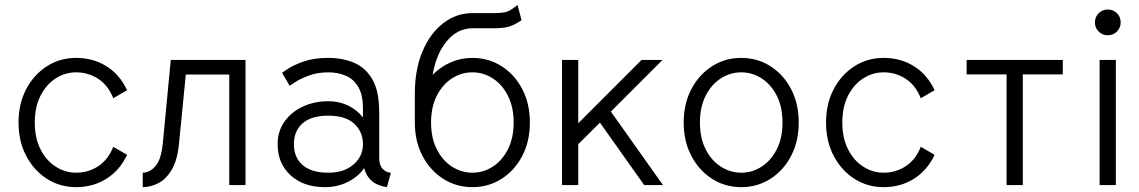

<svg xmlns="http://www.w3.org/2000/svg" viewBox="-20 -751 4623 779"><path d="M121.1 -253.9Q121.1 -190.9 144.3 -145.3Q167.5 -99.6 205.8 -75Q244.1 -50.3 288.6 -50.3Q337.9 -50.3 378.2 -76.4Q418.5 -102.5 439.5 -155.3L495.6 -123Q466.3 -60.1 412.1 -25.9Q357.9 8.3 288.6 8.3Q223.1 8.3 170.2 -25.6Q117.2 -59.6 86.2 -118.7Q55.2 -177.7 55.2 -253.9Q55.2 -330.1 86.2 -389.2Q117.2 -448.2 170.2 -482.2Q223.1 -516.1 288.6 -516.1Q357.9 -516.1 412.1 -482.2Q466.3 -448.2 495.6 -384.8L439.5 -352.5Q418.5 -405.3 378.2 -431.4Q337.9 -457.5 288.6 -457.5Q244.1 -457.5 205.8 -432.9Q167.5 -408.2 144.3 -362.5Q121.1 -316.9 121.1 -253.9Z M976.1 -507.8V0H910.2V-448.7H733.9L707 -175.8Q701.2 -105 678 -64.7Q654.8 -24.4 623 -8.1Q591.3 8.3 559.1 8.3V-50.3Q588.4 -50.3 611.8 -78.4Q635.3 -106.4 641.1 -175.8L672.9 -507.8Z M1297.9 8.3Q1211.4 8.3 1158.9 -39.8Q1106.4 -87.9 1106.4 -166Q1106.4 -218.3 1134 -257.3Q1161.6 -296.4 1208.3 -318.4Q1254.9 -340.3 1312.5 -340.3Q1356 -340.3 1392.3 -322.8Q1428.7 -305.2 1452.6 -274.4V-311Q1452.6 -365.7 1433.8 -397.9Q1415 -430.2 1383.1 -443.8Q1351.1 -457.5 1312 -457.5Q1266.6 -457.5 1231.2 -443.8Q1195.8 -430.2 1175.5 -416.5Q1155.3 -402.8 1155.3 -402.8L1124.5 -455.6Q1124.5 -455.6 1146.5 -470.7Q1168.5 -485.8 1210.4 -501Q1252.4 -516.1 1312 -516.1Q1369.6 -516.1 1416.5 -496.3Q1463.4 -476.6 1491 -428.7Q1518.6 -380.9 1518.6 -295.4V-111.3Q1518.6 -82 1531.5 -67.1Q1544.4 -52.2 1565.9 -49.8L1549.8 8.3Q1475.1 -2 1457.5 -68.8Q1432.1 -32.7 1390.1 -12.2Q1348.1 8.3 1297.9 8.3ZM1452.6 -166Q1452.6 -215.8 1417.5 -248.8Q1382.3 -281.7 1312.5 -281.7Q1243.2 -281.7 1207.8 -250.7Q1172.4 -219.7 1172.4 -166Q1172.4 -112.3 1207.8 -81.3Q1243.2 -50.3 1312.5 -50.3Q1375 -50.3 1413.8 -83.3Q1452.6 -116.2 1452.6 -166Z M1896.5 -516.1Q1962.4 -516.1 2015.4 -482.2Q2068.4 -448.2 2099.1 -389.2Q2129.9 -330.1 2129.9 -253.9Q2129.9 -177.7 2099.1 -118.7Q2068.4 -59.6 2015.4 -25.6Q1962.4 8.3 1896.5 8.3Q1831.1 8.3 1778.1 -25.6Q1725.1 -59.6 1694.1 -118.7Q1663.1 -177.7 1663.1 -253.9V-371.1Q1663.1 -468.8 1694.1 -542.2Q1725.1 -615.7 1778.1 -656.7Q1831.1 -697.8 1896.5 -697.8H1980Q2005.4 -697.8 2021 -700Q2036.6 -702.1 2049.3 -709.2Q2062 -716.3 2079.6 -731L2096.2 -668.9Q2072.8 -653.3 2050.5 -644.8Q2028.3 -636.2 1980.5 -636.2Q1952.6 -636.2 1941.7 -636.2Q1930.7 -636.2 1922.9 -636.2Q1915 -636.2 1896.5 -636.2Q1836.4 -636.2 1793 -584.2Q1749.5 -532.2 1735.4 -447.3Q1766.6 -479.5 1807.9 -497.8Q1849.1 -516.1 1896.5 -516.1ZM1896.5 -457.5Q1852.1 -457.5 1813.7 -432.9Q1775.4 -408.2 1752.2 -362.5Q1729 -316.9 1729 -253.9Q1729 -190.9 1752.2 -145.3Q1775.4 -99.6 1813.7 -75Q1852.1 -50.3 1896.5 -50.3Q1941.4 -50.3 1979.5 -75Q2017.6 -99.6 2040.8 -145.3Q2064 -190.9 2064 -253.9Q2064 -316.9 2040.8 -362.5Q2017.6 -408.2 1979.5 -432.9Q1941.4 -457.5 1896.5 -457.5Z M2326.2 -166V0H2260.3V-507.8H2326.2V-251L2583 -507.8H2668L2458.5 -298.3L2669.9 0H2593.8L2414.1 -253.4Z M2753.9 -253.9Q2753.9 -330.1 2784.9 -389.2Q2815.9 -448.2 2868.9 -482.2Q2921.9 -516.1 2987.3 -516.1Q3053.2 -516.1 3106.2 -482.2Q3159.2 -448.2 3189.9 -389.2Q3220.7 -330.1 3220.7 -253.9Q3220.7 -177.7 3189.9 -118.7Q3159.2 -59.6 3106.2 -25.6Q3053.2 8.3 2987.3 8.3Q2921.9 8.3 2868.9 -25.6Q2815.9 -59.6 2784.9 -118.7Q2753.9 -177.7 2753.9 -253.9ZM2819.8 -253.9Q2819.8 -190.9 2843 -145.3Q2866.2 -99.6 2904.5 -75Q2942.9 -50.3 2987.3 -50.3Q3032.2 -50.3 3070.3 -75Q3108.4 -99.6 3131.6 -145.3Q3154.8 -190.9 3154.8 -253.9Q3154.8 -316.9 3131.6 -362.5Q3108.4 -408.2 3070.3 -432.9Q3032.2 -457.5 2987.3 -457.5Q2942.9 -457.5 2904.5 -432.9Q2866.2 -408.2 2843 -362.5Q2819.8 -316.9 2819.8 -253.9Z M3397.5 -253.9Q3397.5 -190.9 3420.7 -145.3Q3443.8 -99.6 3482.2 -75Q3520.5 -50.3 3564.9 -50.3Q3614.3 -50.3 3654.5 -76.4Q3694.8 -102.5 3715.8 -155.3L3772 -123Q3742.7 -60.1 3688.5 -25.9Q3634.3 8.3 3564.9 8.3Q3499.5 8.3 3446.5 -25.6Q3393.6 -59.6 3362.5 -118.7Q3331.5 -177.7 3331.5 -253.9Q3331.5 -330.1 3362.5 -389.2Q3393.6 -448.2 3446.5 -482.2Q3499.5 -516.1 3564.9 -516.1Q3634.3 -516.1 3688.5 -482.2Q3742.7 -448.2 3772 -384.8L3715.8 -352.5Q3694.8 -405.3 3654.5 -431.4Q3614.3 -457.5 3564.9 -457.5Q3520.5 -457.5 3482.2 -432.9Q3443.8 -408.2 3420.7 -362.5Q3397.5 -316.9 3397.5 -253.9Z M4129.9 0H4064V-449.2H3901.9V-507.8H4292V-449.2H4129.9Z M4441.4 0V-507.8H4507.3V0ZM4422.4 -660.2Q4422.4 -682.1 4437.5 -697.3Q4452.6 -712.4 4474.6 -712.4Q4496.6 -712.4 4511.7 -697.3Q4526.9 -682.1 4526.9 -660.2Q4526.9 -638.2 4511.7 -623Q4496.6 -607.9 4474.6 -607.9Q4452.6 -607.9 4437.5 -623Q4422.4 -638.2 4422.4 -660.2Z"/></svg>

Font: Giphurs Light
Style: Regular
Weight: 300
Version: Version 0.920; ttfautohint (v1.8.4.7-5d5b)